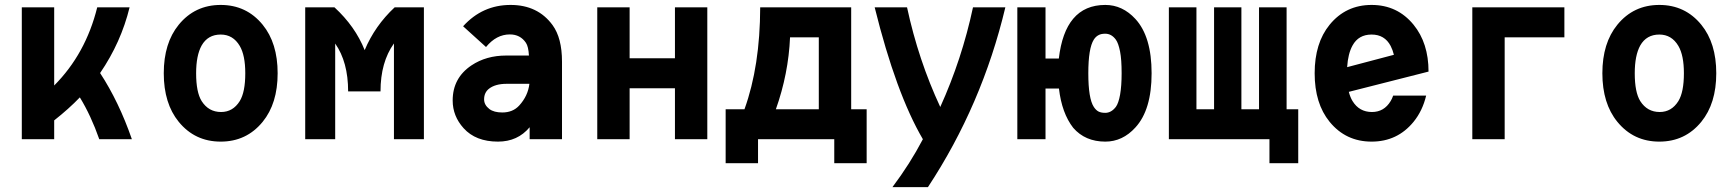

<svg xmlns="http://www.w3.org/2000/svg" viewBox="-20 -567 7071 782"><path d="M68.8 0V-537.1H200.7V-218.8Q329.1 -347.7 376 -537.1H507.8Q473.1 -394.5 387.7 -269.5Q464.4 -152.3 517.1 0H384.3Q350.6 -96.2 305.2 -170.4Q260.7 -124 200.7 -76.7V0Z M878.9 -426.3Q826.7 -426.3 801.3 -381.8Q778.8 -341.3 778.8 -268.6Q778.8 -191.4 801.3 -155.3Q829.6 -110.8 880.4 -110.8Q928.7 -110.8 956.5 -155.3Q979 -191.9 979 -268.6Q979 -341.8 956.5 -379.9Q929.2 -426.3 878.9 -426.3ZM708 -70.8Q647 -145.5 647 -268.6Q647 -391.6 708 -466.3Q773.9 -546.9 878.9 -546.9Q983.9 -546.9 1049.8 -466.3Q1110.8 -391.6 1110.8 -268.6Q1110.8 -145.5 1049.8 -70.8Q983.9 9.8 878.9 9.8Q773.9 9.8 708 -70.8Z M1223.1 0V-537.1H1342.3Q1426.8 -459.5 1465.3 -362.8Q1506.8 -461.9 1587.4 -537.1H1706.5V0H1584.5V-390.1Q1529.8 -313.5 1529.8 -194.8H1397.9Q1397.9 -314.5 1345.2 -389.6V0Z M2269 0H2137.2V-48.8Q2088.4 9.8 2008.3 9.8Q1917.5 9.8 1868.2 -44.9Q1823.7 -94.2 1823.7 -157.7Q1823.7 -249.5 1900.4 -300.8Q1960.4 -340.8 2041.5 -340.8H2134.3Q2132.3 -377.4 2122.1 -392.6Q2099.1 -426.8 2056.6 -426.8Q2001.5 -426.8 1959.5 -375.5L1866.2 -460Q1944.8 -546.9 2059.6 -546.9Q2170.4 -546.9 2230.5 -464.8Q2269 -412.1 2269 -315.9ZM2136.2 -225.6H2043Q1998 -225.6 1972.2 -206.1Q1951.7 -190.4 1951.7 -162.1Q1951.7 -139.6 1973.1 -123Q1991.7 -108.9 2025.9 -108.9Q2068.8 -108.9 2094.7 -137.2Q2130.4 -176.3 2136.2 -225.6Z M2412.6 0V-537.1H2544.4V-329.6H2729V-537.1H2860.8V0H2729V-207.5H2544.4V0Z M3067.4 0V97.7H2935.5V-122.1H3012.2Q3075.7 -297.9 3076.2 -537.1H3446.8V-122.1H3509.8V97.7H3377.9V0ZM3140.1 -122.1H3314.9V-415H3197.8Q3191.4 -266.6 3140.1 -122.1Z M3542.5 -537.1H3674.3Q3720.7 -321.8 3809.6 -131.3Q3897.9 -326.2 3942.9 -537.1H4074.7Q3980 -139.6 3759.3 195.3H3614.7Q3686 100.6 3738.8 0Q3629.4 -186.5 3542.5 -537.1Z M4123.5 0V-537.1H4238.3V-328.6H4292.5Q4305.2 -436.5 4351.1 -490.7Q4398.4 -546.9 4481.9 -546.9Q4551.8 -546.9 4604.5 -489.7Q4670.4 -418 4670.4 -268.6Q4670.4 -119.6 4604.5 -47.9Q4552.2 9.8 4481.9 9.8Q4399.9 9.8 4351.1 -46.4Q4304.7 -106 4293 -206.5H4238.3V0ZM4481.4 -107.4Q4506.3 -107.4 4524.9 -131.8Q4535.6 -146.5 4542 -181.2Q4548.3 -217.3 4548.3 -268.6Q4548.3 -324.7 4542 -356.9Q4535.2 -391.1 4524.9 -405.3Q4507.3 -429.7 4481.4 -429.7Q4464.4 -429.7 4454.1 -423.8Q4442.9 -418 4435.1 -405.8Q4412.6 -370.6 4412.6 -268.6Q4412.6 -165.5 4435.1 -131.3Q4443.8 -118.2 4454.1 -112.8Q4464.8 -107.4 4481.4 -107.4Z M4740.7 0V-537.1H4853V-122.1H4924.8V-537.1H5036.1V-122.1H5107.9V-537.1H5220.2V-122.1H5267.6V97.7H5150.4V0Z M5788.6 -177.7Q5773.9 -115.7 5737.3 -70.8Q5671.4 9.8 5566.4 9.8Q5461.4 9.8 5395.5 -70.8Q5334.5 -145.5 5334.5 -268.6Q5334.5 -391.6 5395.5 -466.3Q5461.4 -546.9 5566.4 -546.9Q5671.4 -546.9 5737.3 -466.3Q5798.3 -391.6 5798.3 -275.4L5473.6 -192.9Q5479.5 -170.4 5488.8 -155.3Q5516.1 -110.8 5567.9 -110.8Q5617.2 -110.8 5644 -155.3Q5649.9 -165 5654.3 -177.7ZM5466.8 -293.5 5657.2 -343.8Q5652.3 -363.8 5644 -379.9Q5619.6 -426.3 5566.4 -426.3Q5513.2 -426.3 5488.8 -381.8Q5470.2 -348.1 5466.8 -293.5Z M5976.6 0V-537.1H6351.6V-415H6108.4V0Z M6738.3 -426.3Q6686 -426.3 6660.6 -381.8Q6638.2 -341.3 6638.2 -268.6Q6638.2 -191.4 6660.6 -155.3Q6689 -110.8 6739.7 -110.8Q6788.1 -110.8 6815.9 -155.3Q6838.4 -191.9 6838.4 -268.6Q6838.4 -341.8 6815.9 -379.9Q6788.6 -426.3 6738.3 -426.3ZM6567.4 -70.8Q6506.3 -145.5 6506.3 -268.6Q6506.3 -391.6 6567.4 -466.3Q6633.3 -546.9 6738.3 -546.9Q6843.3 -546.9 6909.2 -466.3Q6970.2 -391.6 6970.2 -268.6Q6970.2 -145.5 6909.2 -70.8Q6843.3 9.8 6738.3 9.8Q6633.3 9.8 6567.4 -70.8Z"/></svg>

Font: Consola Mono
Style: Bold
Weight: 700
Monospace: yes
Designer: Wojciech Kalinowski "wmk69" (wmk69@o2.pl)
Foundry: Wojciech Kalinowski "wmk69" (wmk69@o2.pl)
Version: Version 2.1.0